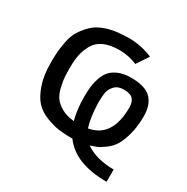

<svg xmlns="http://www.w3.org/2000/svg" viewBox="-133 -576 765 785"><g transform="rotate(30 250.0 -183.5)"><path d="M30 -213Q30 -242 31.5 -263.5Q33 -285 39 -316Q45 -347 58.5 -369Q72 -391 93 -412Q114 -433 149.5 -445.5Q185 -458 232 -460L263 -461Q320 -459 369 -438L332 -382Q292 -399 249 -399Q205 -399 176 -386Q147 -373 133 -348Q119 -323 113.5 -297.5Q108 -272 108 -238Q108 -210 109 -192.5Q110 -175 116.5 -147Q123 -119 135 -102Q147 -85 171.5 -71Q196 -57 231 -54Q218 -100 218 -162Q218 -190 220.5 -211Q223 -232 231 -254.5Q239 -277 252.5 -291.5Q266 -306 289.5 -315.5Q313 -325 345 -325Q413 -325 441 -296.5Q469 -268 469 -214Q469 -165 458.5 -127Q448 -89 435 -68Q422 -47 400 -31Q378 -15 366.5 -10.5Q355 -6 337 0Q390 36 471 36V94Q322 94 262 11Q226 11 198.5 7.5Q171 4 137 -9Q103 -22 81.5 -45Q60 -68 45 -111Q30 -154 30 -213ZM280 -168Q282 -100 296 -57Q400 -75 400 -216Q400 -241 388 -254.5Q376 -268 345 -268Q316 -268 301 -251.5Q286 -235 283 -217Q280 -199 280 -168Z"/></g></svg>

Font: CMU Sans Serif
Style: Medium
Weight: 500
Version: Version 0.7.0